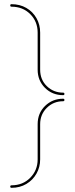

<svg xmlns="http://www.w3.org/2000/svg" viewBox="-20 -804 357 918"><path d="M282 -349Q230 -349 195 -384Q160 -419 160 -471V-648Q160 -701 124.5 -736.5Q89 -772 35 -772Q29 -772 29 -778Q29 -784 35 -784Q75 -784 106 -766Q137 -748 154.5 -717Q172 -686 172 -648V-471Q172 -423 204 -392Q236 -361 282 -361Q288 -361 288 -355Q288 -349 282 -349ZM29 88Q29 82 35 82Q89 82 124.5 46Q160 10 160 -42V-210Q160 -263 195.5 -297.5Q231 -332 282 -332Q288 -332 288 -326Q288 -320 282 -320Q236 -320 204 -288.5Q172 -257 172 -210V-42Q172 -5 154.5 26Q137 57 106 75.5Q75 94 35 94Q29 94 29 88Z"/></svg>

Font: Moirai One
Style: Regular
Weight: 400
Designer: Jiyeon Park
Foundry: JAMO
Version: Version 1.000; ttfautohint (v1.8.4.7-5d5b);gftools[0.9.29]